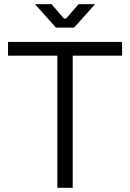

<svg xmlns="http://www.w3.org/2000/svg" viewBox="-20 -901 624 921"><path d="M565.5 -700V-634H328.8V0H255.2V-634H18.5V-700ZM436.2 -881 335.5 -768.5H248.5L147.8 -881H227.2L286.8 -812H297.2L356.8 -881Z"/></svg>

Font: Space Grotesk Variable
Style: Regular
Weight: 400
Designer: Florian Karsten (Space Grotesk), Colophon Foundry (Space Mono)
Foundry: Florian Karsten
Version: Version 1.106